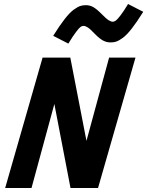

<svg xmlns="http://www.w3.org/2000/svg" viewBox="-20 -944 739 964"><path d="M699.2 -884.8Q667 -833 641.4 -800.3Q615.7 -767.6 595.9 -753.4Q576.2 -739.3 563.7 -735.1Q551.3 -731 535.2 -731Q515.6 -731 498.3 -740Q481 -749 458 -772Q433.1 -798.3 420.7 -806.2Q408.2 -814 398.9 -814Q392.1 -814 385 -809.3Q377.9 -804.7 362.1 -783.9Q346.2 -763.2 323.2 -725.1L247.1 -764.2Q279.3 -815.9 304.9 -848.6Q330.6 -881.3 350.3 -895.5Q370.1 -909.7 382.6 -913.8Q395 -918 411.1 -918Q430.7 -918 447.3 -908.9Q463.9 -899.9 486.8 -877Q512.7 -850.6 524.9 -842.8Q537.1 -835 545.9 -835Q552.7 -835 560.1 -839.6Q567.4 -844.2 583.7 -865Q600.1 -885.7 623 -923.8ZM138.2 0H5.9L193.8 -654.8H333L414.1 -236.8L527.8 -654.8H660.2L472.2 0H334L252.9 -421.9Z"/></svg>

Font: IntelOne Mono Bold
Style: Italic
Weight: 700
Italic angle: -16°
Designer: Fred Shallcrass
Foundry: Frere-Jones Type LLC
Version: Version 1.200;hotconv 1.1.0;makeotfexe 2.6.0;FJTRelease1.2